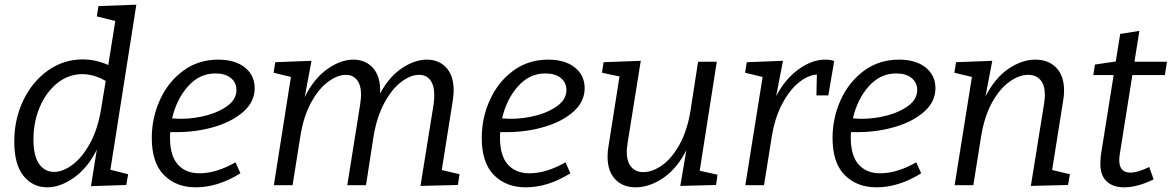

<svg xmlns="http://www.w3.org/2000/svg" viewBox="-20 -792 5010 821"><path d="M563 -772 452 -66 528 -47 520 -1 369 4 394 -152Q355 -74 296.5 -32.5Q238 9 182 9Q120 9 80.5 -40Q41 -89 41 -187Q41 -282 79.5 -362.5Q118 -443 185 -490.5Q252 -538 334 -538Q389 -538 443 -514L473 -702L394 -722L401 -766ZM412 -324 432 -446Q381 -475 332 -475Q273 -475 225 -436.5Q177 -398 150 -334Q123 -270 123 -196Q123 -126 147 -91.5Q171 -57 211 -57Q249 -57 290 -87.5Q331 -118 364.5 -178.5Q398 -239 412 -324Z M708 -227Q707 -219 707 -203Q707 -126 740.5 -88.5Q774 -51 833 -51Q905 -51 987 -98L1008 -51Q912 9 817 9Q733 9 681 -43.5Q629 -96 629 -202Q629 -288 664 -365Q699 -442 763.5 -489.5Q828 -537 913 -537Q985 -537 1027 -503.5Q1069 -470 1069 -415Q1069 -357 1021 -314.5Q973 -272 896.5 -249.5Q820 -227 736 -227ZM716 -286Q740 -284 753 -284Q810 -284 865 -299Q920 -314 955.5 -341.5Q991 -369 991 -407Q991 -439 967 -458.5Q943 -478 901 -478Q833 -478 784 -423Q735 -368 716 -286Z M1869 -65 1945 -47 1938 -1 1778 3 1834 -345Q1837 -366 1837 -384Q1837 -427 1820 -449.5Q1803 -472 1772 -472Q1736 -472 1696 -442Q1656 -412 1623.5 -352Q1591 -292 1577 -207L1545 0H1465L1520 -345Q1524 -375 1524 -386Q1524 -428 1506.5 -450Q1489 -472 1459 -472Q1423 -472 1382.5 -442Q1342 -412 1309.5 -352Q1277 -292 1264 -207L1231 0H1151L1224 -463L1150 -481L1157 -526L1312 -532L1283 -377Q1323 -457 1380 -497Q1437 -537 1491 -537Q1545 -537 1577 -499Q1609 -461 1605 -392Q1645 -465 1699.5 -501Q1754 -537 1805 -537Q1857 -537 1888.5 -502.5Q1920 -468 1920 -404Q1920 -391 1916 -361Z M2119 -227Q2118 -219 2118 -203Q2118 -126 2151.5 -88.5Q2185 -51 2244 -51Q2316 -51 2398 -98L2419 -51Q2323 9 2228 9Q2144 9 2092 -43.5Q2040 -96 2040 -202Q2040 -288 2075 -365Q2110 -442 2174.5 -489.5Q2239 -537 2324 -537Q2396 -537 2438 -503.5Q2480 -470 2480 -415Q2480 -357 2432 -314.5Q2384 -272 2307.5 -249.5Q2231 -227 2147 -227ZM2127 -286Q2151 -284 2164 -284Q2221 -284 2276 -299Q2331 -314 2366.5 -341.5Q2402 -369 2402 -407Q2402 -439 2378 -458.5Q2354 -478 2312 -478Q2244 -478 2195 -423Q2146 -368 2127 -286Z M2972 -62 3048 -45 3042 -1 2889 3 2915 -150Q2875 -71 2816 -31Q2757 9 2698 9Q2643 9 2610.5 -25.5Q2578 -60 2578 -122Q2578 -146 2582 -167L2629 -465L2554 -481L2561 -526L2720 -532L2664 -183Q2660 -155 2660 -144Q2660 -101 2679 -78.5Q2698 -56 2731 -56Q2770 -56 2811.5 -85.5Q2853 -115 2886 -174.5Q2919 -234 2933 -321L2965 -528H3045Z M3547 -531 3522 -384H3471L3473 -473Q3435 -471 3395.5 -439Q3356 -407 3324.5 -347.5Q3293 -288 3280 -207L3247 0H3167L3241 -463L3166 -481L3173 -526L3328 -532L3299 -381Q3337 -454 3394.5 -495.5Q3452 -537 3508 -537Q3533 -537 3547 -531Z M3619 -227Q3618 -219 3618 -203Q3618 -126 3651.5 -88.5Q3685 -51 3744 -51Q3816 -51 3898 -98L3919 -51Q3823 9 3728 9Q3644 9 3592 -43.5Q3540 -96 3540 -202Q3540 -288 3575 -365Q3610 -442 3674.5 -489.5Q3739 -537 3824 -537Q3896 -537 3938 -503.5Q3980 -470 3980 -415Q3980 -357 3932 -314.5Q3884 -272 3807.5 -249.5Q3731 -227 3647 -227ZM3627 -286Q3651 -284 3664 -284Q3721 -284 3776 -299Q3831 -314 3866.5 -341.5Q3902 -369 3902 -407Q3902 -439 3878 -458.5Q3854 -478 3812 -478Q3744 -478 3695 -423Q3646 -368 3627 -286Z M4479 -65 4555 -47 4547 -1 4388 3 4444 -345Q4448 -373 4448 -385Q4448 -428 4429 -450Q4410 -472 4377 -472Q4338 -472 4296.5 -442.5Q4255 -413 4222 -353.5Q4189 -294 4175 -207L4142 0H4062L4136 -463L4061 -481L4068 -526L4223 -532L4194 -380Q4235 -459 4292.5 -498Q4350 -537 4407 -537Q4463 -537 4496.5 -502.5Q4530 -468 4530 -405Q4530 -382 4526 -361Z M4822 -471 4768 -131Q4766 -119 4766 -107Q4766 -54 4813 -54Q4846 -54 4894 -78L4913 -25Q4844 9 4786 9Q4739 9 4712 -16.5Q4685 -42 4685 -93Q4685 -102 4687 -126L4742 -471H4655L4662 -516L4751 -529L4770 -647L4852 -660L4831 -528H4970L4961 -471Z"/></svg>

Font: Bitter Pro
Style: Italic
Weight: 400
Italic angle: -9°
Designer: Sol Matas, and Bitter project Authors
Foundry: Sol Matas
Version: Version 1.010